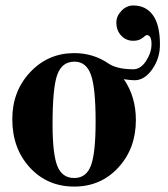

<svg xmlns="http://www.w3.org/2000/svg" viewBox="-20 -667 614 701"><path d="M466.8 -414.1Q493.7 -414.1 513.4 -444.6Q533.2 -475.1 533.2 -505.9Q533.2 -539.1 515.1 -539.1Q513.2 -539.1 500.5 -528.6Q487.8 -518.1 466.8 -518.1Q439.9 -518.1 422.4 -537.1Q404.8 -556.2 404.8 -585Q404.8 -607.9 423.3 -627.4Q441.9 -647 466.8 -647Q512.7 -647 538.3 -611.6Q564 -576.2 564 -503.9Q564 -454.1 535.9 -414.1Q507.8 -374 471.2 -374Q456.1 -374 432.1 -377.9Q476.1 -314 476.1 -229Q476.1 -125 412.1 -55.4Q348.1 14.2 251 14.2Q152.8 14.2 88.9 -55.4Q24.9 -125 24.9 -231.9Q24.9 -334 90.3 -403.6Q155.8 -473.1 251 -473.1Q320.8 -473.1 376 -435.1Q407.7 -414.1 466.8 -414.1ZM252 -441.9Q206.1 -441.9 189 -394Q171.9 -346.2 171.9 -213.9Q171.9 -104 189.5 -60.5Q207 -17.1 251 -17.1Q294.9 -17.1 312 -62.5Q329.1 -107.9 329.1 -223.1Q329.1 -346.2 312 -394Q294.9 -441.9 252 -441.9Z"/></svg>

Font: Accordance
Style: Bold
Weight: 700
Version: Version 1.2 (build January 31, 2020) Miklal Software Solutio